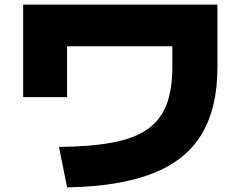

<svg xmlns="http://www.w3.org/2000/svg" viewBox="-20 -760 1040 830"><path d="M235 -125Q373 -126 467.5 -144Q562 -162 618.5 -202Q675 -242 700 -308Q725 -374 725 -470V-560H270V-340H80V-740H920V-470Q920 -293 851.5 -179.5Q783 -66 639.5 -10Q496 46 270 50Z"/></svg>

Font: M PLUS 2 Black
Style: Regular
Weight: 900
Designer: Coji Morishita
Foundry: UNDERFOREST DESIGN
Version: Version 1.001